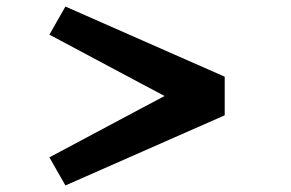

<svg xmlns="http://www.w3.org/2000/svg" viewBox="-20 -582 890 587"><path d="M667 -229.5 180 -15 131 -101 483 -288.5 131 -476 180 -562 667 -347.5Z"/></svg>

Font: League Mono Wide SemiBold
Style: Regular
Weight: 600
Width: 8
Designer: Tyler Finck
Foundry: The League of Moveable Type / Tyler Finck
Version: Version 2.210